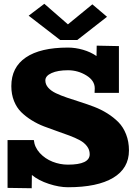

<svg xmlns="http://www.w3.org/2000/svg" viewBox="-20 -982 720 1017"><path d="M298.8 -770 131.8 -898.9 214.8 -961.9 339.8 -853 469.2 -959 546.9 -893.1 389.2 -770ZM609.9 -737.8V-490.2H481Q481 -494.1 481.4 -502Q481.9 -509.8 481.9 -514.2Q481.9 -555.2 437.3 -582.5Q392.6 -609.9 339.8 -609.9Q286.1 -609.9 253.2 -595Q220.2 -580.1 220.2 -556.2Q220.2 -534.7 235.4 -517.6Q250.5 -500.5 276.1 -488.3Q301.8 -476.1 335 -464.8Q368.2 -453.6 405 -441.9Q441.9 -430.2 478.5 -416.3Q515.1 -402.3 548.3 -381.6Q581.5 -360.8 607.2 -335Q632.8 -309.1 647.9 -270.5Q663.1 -231.9 663.1 -185.1Q663.1 -90.3 579.6 -40.3Q496.1 9.8 339.8 9.8Q293.5 9.8 238.8 -8.1Q184.1 -25.9 148.9 -55.2L147.9 15.1L20 13.2V-240.2H159.2Q163.1 -201.7 190.9 -171.4Q218.8 -141.1 258.3 -125.5Q297.9 -109.9 339.8 -109.9Q455.1 -109.9 455.1 -165Q455.1 -188.5 440.9 -207.3Q426.8 -226.1 402.6 -239.3Q378.4 -252.4 347.4 -263.9Q316.4 -275.4 282 -287.4Q247.6 -299.3 213.1 -312.5Q178.7 -325.7 147.7 -345Q116.7 -364.3 92.5 -387.9Q68.4 -411.6 54.2 -447Q40 -482.4 40 -525.9Q40 -625.5 116.9 -677.7Q193.8 -730 339.8 -730Q379.4 -730 419.9 -718.3Q460.4 -706.5 491.2 -685.1L492.2 -740.2Z"/></svg>

Font: Zantroke
Style: Regular
Weight: 500
Foundry: gluk
Version: Version 0.36